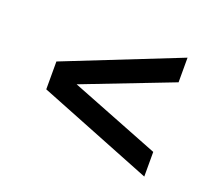

<svg xmlns="http://www.w3.org/2000/svg" viewBox="-81 -705 735 648"><g transform="rotate(20 286.0 -380.5)"><path d="M491.5 -166.5 80 -330V-430L491.5 -593.5V-505L170.5 -381L491.5 -255Z"/></g></svg>

Font: Encode Sans Exp Md
Style: Regular
Weight: 500
Width: 7
Designer: Multiple Designers
Foundry: Impallari Type
Version: Version 3.002; ttfautohint (v1.8.3) -l 8 -r 50 -G 200 -x 14 